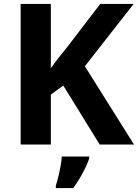

<svg xmlns="http://www.w3.org/2000/svg" viewBox="-20 -734 700 975"><path d="M660.5 0H486.2L301.5 -299.5L238.2 -253.8V0H84.8V-714H238.2V-387.6Q257.3 -414.9 279.1 -442.5Q301 -470.1 322.2 -496.2L489 -714H658.6L411 -397.5ZM433 71.2Q424.8 94.7 412.6 119.8Q400.4 144.8 385.4 170.4Q370.4 195.9 351.8 221H263.6V207.8Q270.3 188.3 276.7 161.5Q283.1 134.7 287.9 107.8Q292.8 80.8 293.6 61H433Z"/></svg>

Font: Noto Sans Meetei Mayek
Style: Regular
Weight: 400
Designer: Monotype Design Team and Neelakash Kshetrimayum
Foundry: Monotype Imaging Inc.
Version: Version 2.002